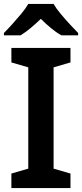

<svg xmlns="http://www.w3.org/2000/svg" viewBox="-20 -958 418 978"><path d="M339 0H38V-74L124 -99V-615L38 -640V-714H339V-640L253 -615V-99L339 -74ZM253 -938Q266 -915 289 -887.5Q312 -860 336 -834Q360 -808 378 -790V-778H293Q266 -793 240 -814.5Q214 -836 188 -862Q161 -836 136.5 -815.5Q112 -795 85 -778H0V-790Q19 -809 42.5 -835Q66 -861 88.5 -888Q111 -915 124 -938Z"/></svg>

Font: Noto Sans Cherokee SemiBold
Style: Regular
Weight: 600
Designer: Monotype Design Team
Foundry: Monotype Imaging Inc.
Version: Version 2.001; ttfautohint (v1.8.4.7-5d5b)